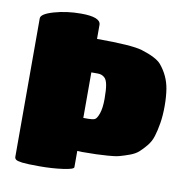

<svg xmlns="http://www.w3.org/2000/svg" viewBox="-81 -813 881 893"><g transform="rotate(10 359.0 -366.5)"><path d="M324 -696V-630Q489 -630 538 -615Q609 -593 632 -566Q672 -518 682 -458Q688 -422 688 -377Q688 -332 682 -295.5Q676 -259 667.5 -232Q659 -205 642 -184.5Q625 -164 609.5 -150Q594 -136 568 -126.5Q542 -117 521.5 -111.5Q501 -106 468 -104Q421 -100 348 -100L324 -101V-24Q324 -14 273 -7Q222 0 163 0Q104 0 81 -3Q58 -6 51.5 -11Q45 -16 45 -24V-678Q45 -699 104 -716Q163 -733 231 -733Q324 -733 324 -696ZM325 -257H349Q369 -257 379 -261.5Q389 -266 398 -292Q407 -318 407 -361.5Q407 -405 402.5 -428Q398 -451 388 -460Q375 -472 356 -472H325Z"/></g></svg>

Font: Titan One
Style: Regular
Weight: 400
Designer: Rodrigo Fuenzalida
Foundry: Rodrigo Fuenzalida
Version: Version 1.001